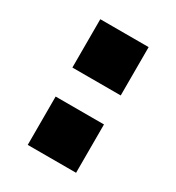

<svg xmlns="http://www.w3.org/2000/svg" viewBox="-133 -604 632 688"><g transform="rotate(30 183.0 -260.0)"><path d="M83 -320V-520H283V-320ZM83 0V-200H283V0Z"/></g></svg>

Font: M PLUS 1 Black
Style: Regular
Weight: 900
Designer: Coji Morishita
Foundry: UNDERFOREST DESIGN
Version: Version 1.001